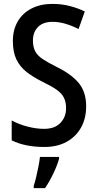

<svg xmlns="http://www.w3.org/2000/svg" viewBox="-20 -744 500 985"><path d="M422 -199Q422 -137 396 -90Q370 -43 322 -16.5Q274 10 208 10Q108 10 40 -24V-126Q77 -106 121.5 -94.5Q166 -83 206 -83Q261 -83 290 -113.5Q319 -144 319 -189Q319 -220 308 -242.5Q297 -265 270 -284Q243 -303 197 -325Q149 -349 115.5 -375.5Q82 -402 64 -439.5Q46 -477 46 -534Q46 -591 71 -634Q96 -677 142 -700.5Q188 -724 249 -724Q296 -724 338.5 -713Q381 -702 415 -685L383 -595Q350 -612 316 -622Q282 -632 250 -632Q201 -632 175 -605.5Q149 -579 149 -537Q149 -504 160 -482Q171 -460 197.5 -442Q224 -424 270 -401Q346 -364 384 -318Q422 -272 422 -199ZM283 71Q273 106 253 147.5Q233 189 211 221H153V209Q159 192 165.5 164.5Q172 137 177.5 109Q183 81 185 61H283Z"/></svg>

Font: Noto Sans Khmer Condensed Medium
Style: Regular
Weight: 500
Width: 3
Designer: Danh Hong and the Monotype Design Team
Foundry: Monotype Imaging Inc.
Version: Version 2.004; ttfautohint (v1.8.4.7-5d5b)